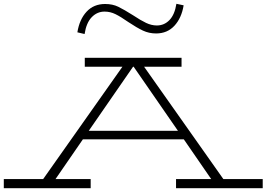

<svg xmlns="http://www.w3.org/2000/svg" viewBox="-27 -990 1402 1010"><path d="M1355 -48V0H899V-48H1084L940 -257H409L265 -48H450V0H-7V-48H200L617 -639H419V-686H928V-639H731L1148 -48ZM909 -302 676 -639H673L440 -302ZM648 -874Q608 -902 580.5 -915.5Q553 -929 523 -929Q484 -929 455.5 -899.5Q427 -870 418 -811L380 -820Q391 -888 428.5 -928.5Q466 -969 526 -969Q565 -969 595 -954.5Q625 -940 674 -909Q713 -883 741.5 -869.5Q770 -856 798 -856Q837 -856 864.5 -884.5Q892 -913 901 -970L939 -962Q928 -895 890.5 -854.5Q853 -814 794 -814Q757 -814 725 -829Q693 -844 648 -874Z"/></svg>

Font: BioRhyme Expanded Light
Style: Regular
Weight: 300
Width: 7
Designer: Aoife Mooney
Foundry: Aoife Mooney Type
Version: Version 1.001